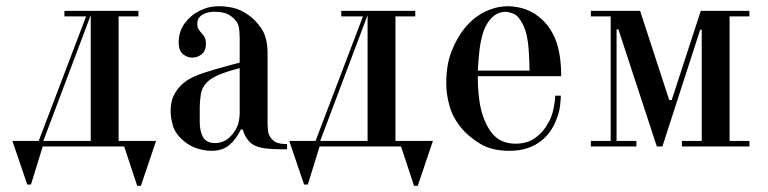

<svg xmlns="http://www.w3.org/2000/svg" viewBox="-20 -473 2480 620"><path d="M258 -420H188V-438H427V-420H363V-18H484L435 127H423L381 0H118L80 123H68L20 -18H105ZM120 -18H273V-424Z M754 -271V-351Q754 -372 750.5 -388.5Q747 -405 727 -420Q715 -429 702 -432Q689 -435 675 -435Q657 -435 645.5 -431Q634 -427 627.5 -421Q621 -415 619 -408.5Q617 -402 617 -396Q617 -385 621.5 -378Q626 -371 632 -365Q637 -360 641 -352.5Q645 -345 645 -331Q645 -309 631.5 -298Q618 -287 601 -287Q584 -287 570.5 -298.5Q557 -310 557 -336Q557 -372 577 -398.5Q597 -425 626 -439Q643 -447 657.5 -450Q672 -453 687 -453Q707 -453 731.5 -448Q756 -443 783 -424Q806 -408 825 -379.5Q844 -351 844 -300V-74Q844 -64 845.5 -50.5Q847 -37 856 -26Q865 -15 876.5 -11.5Q888 -8 900 -8H907V9H886Q859 9 835 6Q811 3 794 -8Q783 -16 775 -29Q767 -42 764 -55H758Q741 -21 719 -3.5Q697 14 663 14Q641 14 617 6.5Q593 -1 573 -18Q546 -41 538.5 -67Q531 -93 531 -114Q531 -144 541 -164.5Q551 -185 566.5 -199.5Q582 -214 602 -223.5Q622 -233 642 -239Q646 -240 653.5 -242.5Q661 -245 674 -249Q687 -253 706.5 -258Q726 -263 754 -271ZM754 -105V-253Q742 -250 727 -245.5Q712 -241 697 -235.5Q682 -230 669.5 -223Q657 -216 649 -208Q632 -191 628.5 -168.5Q625 -146 625 -126V-79Q625 -50 635.5 -30.5Q646 -11 675 -11Q689 -11 703 -17Q717 -23 731 -40Q746 -59 750 -76Q754 -93 754 -105Z M1152 -420H1082V-438H1321V-420H1257V-18H1378L1329 127H1317L1275 0H1012L974 123H962L914 -18H999ZM1014 -18H1167V-424Z M1792 -227H1523V-218Q1523 -188 1527.5 -152Q1532 -116 1543 -89Q1560 -46 1584.5 -27.5Q1609 -9 1645 -9Q1683 -9 1709.5 -28.5Q1736 -48 1751 -77Q1762 -97 1767 -120Q1772 -143 1773 -164H1791Q1791 -153 1788.5 -131Q1786 -109 1775 -83Q1769 -67 1757.5 -50Q1746 -33 1728 -18.5Q1710 -4 1684.5 5Q1659 14 1625 14Q1568 14 1531 -8.5Q1494 -31 1471 -58Q1442 -93 1431.5 -131Q1421 -169 1421 -203Q1421 -266 1439 -309.5Q1457 -353 1478 -379Q1498 -404 1518.5 -418.5Q1539 -433 1558 -440.5Q1577 -448 1593 -450.5Q1609 -453 1620 -453Q1635 -453 1655.5 -449Q1676 -445 1697 -434Q1718 -423 1737.5 -403Q1757 -383 1771 -352Q1783 -324 1787.5 -293Q1792 -262 1792 -236ZM1523 -245H1690Q1689 -305 1684.5 -338Q1680 -371 1669 -393Q1655 -422 1638.5 -428.5Q1622 -435 1611 -435Q1603 -435 1592.5 -431.5Q1582 -428 1571.5 -419Q1561 -410 1551.5 -394Q1542 -378 1536 -353Q1530 -330 1527 -299Q1524 -268 1523 -245Z M2400 -420H2336V-18H2400V0H2182V-18H2246V-377H2241L2119 0H2101L1977 -378H1971V-18H2035V0H1888V-18H1952V-420H1888V-438H2047L2141 -150H2149L2243 -438H2400Z"/></svg>

Font: EIisabethische
Style: Book
Weight: 400
Designer: Salychow
Version: Version 1.3